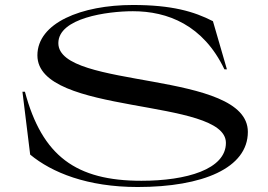

<svg xmlns="http://www.w3.org/2000/svg" viewBox="-20 -735 1073 770"><path d="M532 15C793 15 974 -61 974 -206C974 -455 214 -375 214 -562C214 -663 411 -690 513 -690C652 -690 795 -635 880 -457H890L834 -650C758 -689 669 -715 513 -715C306 -715 130 -643 130 -513C130 -270 886 -345 886 -162C886 -56 728 -10 547 -10C285 -10 149 -109 80 -367H70L101 -115C188 -43 330 15 532 15Z"/></svg>

Font: Sprat Extended
Style: Regular
Weight: 400
Width: 9
Designer: Ethan Nakache
Foundry: Collletttivo
Version: Version 2.000;Glyphs 3.2 (3217)